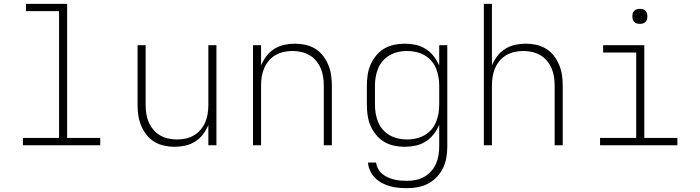

<svg xmlns="http://www.w3.org/2000/svg" viewBox="-20 -755 3640 998"><path d="M99 0V-38H287V-697H115V-735H329V-38H501V0Z M887 8Q860 8 832.5 2Q805 -4 781.5 -18.5Q758 -33 741 -55Q724 -77 713.5 -102.5Q703 -128 699 -155Q695 -182 695 -210V-520H737V-210Q737 -187 740.5 -164Q744 -141 753 -120Q762 -99 777 -81Q792 -63 812 -51.5Q832 -40 854.5 -35Q877 -30 900 -30Q923 -30 945.5 -35Q968 -40 988 -51.5Q1008 -63 1023 -81Q1038 -99 1047 -120Q1056 -141 1059.5 -164Q1063 -187 1063 -210V-520H1105V0H1063V-105Q1052 -79 1035 -56.5Q1018 -34 994 -19Q970 -4 942.5 2Q915 8 887 8Z M1295 0V-520H1337V-415Q1348 -441 1365 -463.5Q1382 -486 1406 -501Q1430 -516 1457.5 -522Q1485 -528 1513 -528Q1540 -528 1567.5 -522Q1595 -516 1618.5 -501.5Q1642 -487 1659 -465Q1676 -443 1686.5 -417.5Q1697 -392 1701 -365Q1705 -338 1705 -310V0H1663V-310Q1663 -333 1659.5 -356Q1656 -379 1647 -400Q1638 -421 1623 -439Q1608 -457 1588 -468.5Q1568 -480 1545.5 -485Q1523 -490 1500 -490Q1477 -490 1454.5 -485Q1432 -480 1412 -468.5Q1392 -457 1377 -439Q1362 -421 1353 -400Q1344 -379 1340.5 -356Q1337 -333 1337 -310V0Z M2097 223Q2074 223 2051.5 221Q2029 219 2007.5 213Q1986 207 1966 196.5Q1946 186 1930 170Q1914 154 1904 133Q1894 112 1893 90H1935Q1937 107 1945.5 122.5Q1954 138 1967 149Q1980 160 1996 167Q2012 174 2028.5 178Q2045 182 2062 183.5Q2079 185 2097 185Q2120 185 2143 180Q2166 175 2186 163.5Q2206 152 2221.5 134.5Q2237 117 2246.5 95.5Q2256 74 2259.5 51Q2263 28 2263 5V-106Q2252 -80 2234 -57Q2216 -34 2192 -19Q2168 -4 2140 2Q2112 8 2083 8Q2055 8 2027.5 2Q2000 -4 1976.5 -18Q1953 -32 1935 -54Q1917 -76 1906 -101.5Q1895 -127 1891 -154.5Q1887 -182 1887 -210V-310Q1887 -338 1891 -365.5Q1895 -393 1906 -418.5Q1917 -444 1935 -466Q1953 -488 1976.5 -502Q2000 -516 2027.5 -522Q2055 -528 2083 -528Q2112 -528 2140 -522Q2168 -516 2192 -501Q2216 -486 2234 -463Q2252 -440 2263 -414V-520H2305V5Q2305 34 2300.5 62Q2296 90 2284 116Q2272 142 2252 163.5Q2232 185 2207 198.5Q2182 212 2153.5 217.5Q2125 223 2097 223ZM2096 -30Q2119 -30 2142 -35Q2165 -40 2185.5 -51.5Q2206 -63 2221.5 -80.5Q2237 -98 2246 -119.5Q2255 -141 2259 -164Q2263 -187 2263 -210V-310Q2263 -333 2259 -356Q2255 -379 2246 -400.5Q2237 -422 2221.5 -439.5Q2206 -457 2185.5 -468.5Q2165 -480 2142 -485Q2119 -490 2096 -490Q2073 -490 2050 -485Q2027 -480 2006.5 -468.5Q1986 -457 1970.5 -439.5Q1955 -422 1946 -400.5Q1937 -379 1933 -356Q1929 -333 1929 -310V-210Q1929 -187 1933 -164Q1937 -141 1946 -119.5Q1955 -98 1970.5 -80.5Q1986 -63 2006.5 -51.5Q2027 -40 2050 -35Q2073 -30 2096 -30Z M2495 0V-735H2537V-415Q2548 -441 2565 -463.5Q2582 -486 2606 -501Q2630 -516 2657.5 -522Q2685 -528 2713 -528Q2740 -528 2767.5 -522Q2795 -516 2818.5 -501.5Q2842 -487 2859 -465Q2876 -443 2886.5 -417.5Q2897 -392 2901 -365Q2905 -338 2905 -310V0H2863V-310Q2863 -333 2859.5 -356Q2856 -379 2847 -400Q2838 -421 2823 -439Q2808 -457 2788 -468.5Q2768 -480 2745.5 -485Q2723 -490 2700 -490Q2677 -490 2654.5 -485Q2632 -480 2612 -468.5Q2592 -457 2577 -439Q2562 -421 2553 -400Q2544 -379 2540.5 -356Q2537 -333 2537 -310V0Z M3099 0V-38H3287V-482H3115V-520H3329V-38H3501V0ZM3306 -631Q3298 -631 3290.5 -633Q3283 -635 3277 -641Q3271 -647 3269 -654.5Q3267 -662 3267 -670Q3267 -678 3269 -685.5Q3271 -693 3277 -699Q3283 -705 3290.5 -707Q3298 -709 3306 -709Q3314 -709 3321.5 -707Q3329 -705 3335 -699Q3341 -693 3343 -685.5Q3345 -678 3345 -670Q3345 -662 3343 -654.5Q3341 -647 3335 -641Q3329 -635 3321.5 -633Q3314 -631 3306 -631Z"/></svg>

Font: Iosevka Extralight Extended
Style: Regular
Weight: 200
Width: 7
Monospace: yes
Designer: Belleve Invis
Foundry: Belleve Invis
Version: Version 32.5.0; ttfautohint (v1.8.4)